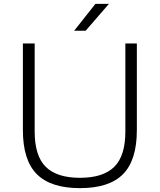

<svg xmlns="http://www.w3.org/2000/svg" viewBox="-20 -965 827 994"><path d="M394 9Q243 9 170.8 -63.2Q98.5 -135.5 98.5 -291.5V-740H159.5V-284.5Q159.5 -158 217 -101.2Q274.5 -44.5 394 -44.5Q514 -44.5 571.5 -101.2Q629 -158 629 -284.5V-740H688.5V-291.5Q688.5 -135.5 616.8 -63.2Q545 9 394 9ZM364 -806 474 -945H544L423.5 -806Z"/></svg>

Font: Encode Sans Expanded Light
Style: Regular
Weight: 300
Width: 7
Designer: Multiple Designers
Foundry: Impallari Type
Version: Version 3.000; ttfautohint (v1.8.3) -l 8 -r 50 -G 200 -x 14 